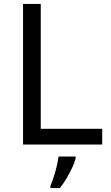

<svg xmlns="http://www.w3.org/2000/svg" viewBox="-20 -734 564 975"><path d="M97 0V-714H187V-80H499V0ZM364 61V70Q360 88 347.5 115.5Q335 143 318.5 171Q302 199 284 221H236V209Q244 192 252.5 165.5Q261 139 268 110.5Q275 82 277 61Z"/></svg>

Font: Noto Sans IKEA
Style: Regular
Weight: 400
Designer: Monotype Design Team
Foundry: Monotype Imaging Inc.
Version: Version 2.001